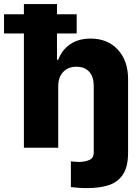

<svg xmlns="http://www.w3.org/2000/svg" viewBox="-80 -748 709 972"><path d="M214.8 -311V0H41V-578.6H-59.6V-675.8H41V-727.5H208.5V-675.8H308.1V-578.6H208.5V-445.3H214.8Q233.4 -495.6 275.6 -524.2Q317.9 -552.7 378.9 -552.7Q464.8 -552.7 516.6 -496.6Q568.4 -440.4 568.4 -347.7V24.9Q568.4 98.6 541 137.5Q513.7 176.3 467.8 190.2Q421.9 204.1 365.7 204.1Q335.4 204.6 315.2 202.6Q294.9 200.7 278.8 199.2V68.8Q289.6 69.8 299.3 70.8Q309.1 71.8 319.3 71.8Q347.2 71.8 370.8 62.5Q394.5 53.2 394.5 24.9V-313.5Q394.5 -358.9 371.8 -384.5Q349.1 -410.2 306.6 -410.2Q265.6 -410.2 240.2 -384Q214.8 -357.9 214.8 -311Z"/></svg>

Font: Inter Tight ExtraBold
Style: Regular
Weight: 800
Designer: Rasmus Andersson
Foundry: rsms
Version: Version 3.004; ttfautohint (v1.8.4.7-5d5b)